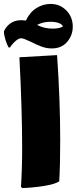

<svg xmlns="http://www.w3.org/2000/svg" viewBox="-63 -920 391 979"><path d="M44 33Q50 -63 50 -165Q50 -357 36 -628L228 -639Q244 -410 244 -205Q244 -76 239 5Q214 20 159.5 28.5Q105 37 51 39ZM308 -784Q308 -740 279.5 -706.5Q251 -673 201 -673Q174 -673 148.5 -682.5Q123 -692 92 -708Q56 -725 45 -725Q33 -725 17 -711.5Q1 -698 -12 -678H-19Q-27 -691 -35 -716.5Q-43 -742 -43 -760Q-33 -784 -10.5 -800.5Q12 -817 45 -817Q57 -817 63 -816Q67 -816 69 -815Q89 -858 123 -879Q157 -900 195 -900Q243 -900 275.5 -866.5Q308 -833 308 -784ZM258 -785Q253 -797 235.5 -803Q218 -809 194 -809Q157 -809 126 -793Q162 -774 206 -774Q240 -774 258 -785Z"/></svg>

Font: Lalezar
Style: Bold
Weight: 700
Designer: Borna Izadpanah
Foundry: Borna Izadpanah
Version: Version 1.003;January 24, 2021;FontCreator 13.0.0.2683 64-bi